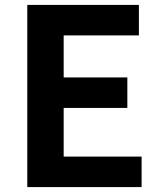

<svg xmlns="http://www.w3.org/2000/svg" viewBox="-20 -761 655 781"><path d="M91 0V-741H545V-617H239V-446H498V-322H239V-124H556V0Z"/></svg>

Font: Noto Sans TC Thin
Style: Bold
Weight: 700
Version: Version 2.004-H2;hotconv 1.0.118;makeotfexe 2.5.65603